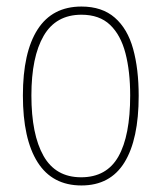

<svg xmlns="http://www.w3.org/2000/svg" viewBox="-20 -650 495 587"><path d="M404 -357Q404 -224 360.5 -153.5Q317 -83 229 -83Q140 -83 95 -154Q50 -225 50 -358Q50 -490 95 -560Q140 -630 229 -630Q292 -630 331 -596Q370 -562 387 -500.5Q404 -439 404 -357ZM76 -358Q76 -239 113 -173.5Q150 -108 228 -108Q306 -108 342 -171.5Q378 -235 378 -358Q378 -432 363.5 -487.5Q349 -543 316.5 -574Q284 -605 229 -605Q151 -605 113.5 -540.5Q76 -476 76 -358Z"/></svg>

Font: Noto Sans Kannada UI Condensed Thin
Style: Regular
Weight: 100
Width: 3
Designer: Jelle Bosma - Monotype Design Team
Foundry: Monotype Imaging Inc.
Version: Version 2.005; ttfautohint (v1.8.4.7-5d5b)